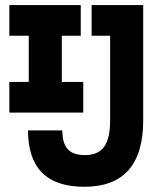

<svg xmlns="http://www.w3.org/2000/svg" viewBox="-20 -713 626 743"><path d="M306.2 9.8Q88.4 9.8 88.4 -208.5H221.2Q221.2 -158.7 242.2 -135.7Q263.2 -112.8 308.6 -112.8Q359.4 -112.8 382.8 -144.8Q406.2 -176.8 406.2 -247.6V-574.7H334.5V-693.4H534.2V-247.6Q534.2 9.8 306.2 9.8ZM16.1 -277.3V-396H91.3V-574.7H16.1V-693.4H292.5V-574.7H219.2V-396H302.2V-277.3Z"/></svg>

Font: CaskaydiaMono NF
Style: Bold
Weight: 700
Designer: Aaron Bell
Foundry: Saja Typeworks
Version: Version 2111.001; ttfautohint (v1.8.4);Nerd Fonts 3.1.1